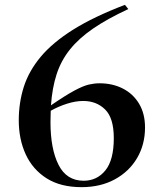

<svg xmlns="http://www.w3.org/2000/svg" viewBox="-20 -762 660 793"><path d="M496 -742 510 -724.5Q423.5 -684.5 364.5 -644Q305.5 -603.5 268.8 -557.5Q232 -511.5 213.8 -455.2Q195.5 -399 190.5 -327Q251 -368.5 287.5 -388Q324 -407.5 347.2 -412.8Q370.5 -418 391 -418Q445 -418 487.5 -396.2Q530 -374.5 554.5 -333.5Q579 -292.5 579 -235.5Q579 -165 546.2 -109.2Q513.5 -53.5 454.2 -21.2Q395 11 317 11Q230 11 172.5 -25.5Q115 -62 86.2 -124.5Q57.5 -187 57.5 -265Q57.5 -337.5 78.2 -403Q99 -468.5 148.2 -527.5Q197.5 -586.5 282.5 -639.8Q367.5 -693 496 -742ZM188.5 -258Q188.5 -147 221.8 -81.2Q255 -15.5 325.5 -15.5Q380.5 -15.5 415.2 -58.2Q450 -101 450 -191.5Q450 -274.5 414.2 -309.8Q378.5 -345 323.5 -345Q293 -345 257.8 -334Q222.5 -323 189.5 -304.5Q188.5 -282.5 188.5 -258Z"/></svg>

Font: Newsreader Display Medium
Style: Regular
Weight: 500
Designer: Hugues Gentile
Foundry: Production Type
Version: Version 1.001